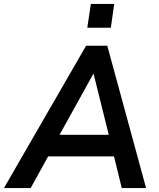

<svg xmlns="http://www.w3.org/2000/svg" viewBox="-51 -950 803 970"><path d="M-31 0 384 -719H491L687 0H564L516 -197L558 -160H157L211 -194L104 0ZM420 -576 236 -244 216 -269H532L505 -243L422 -576ZM390 -810 408 -930H526L509 -810Z"/></svg>

Font: Nunitoga
Style: Bold Italic
Weight: 700
Italic angle: -9°
Designer: Vernon Adams
Foundry: Vernon Adams
Version: Version 1.0